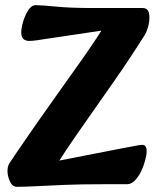

<svg xmlns="http://www.w3.org/2000/svg" viewBox="-20 -711 598 741"><path d="M46 10Q27 10 17.5 -12.5Q8 -35 9 -54Q10 -71 15.5 -79.5Q21 -88 37 -112Q114 -225 179 -316Q244 -407 300 -486.5Q356 -566 403 -643L440 -603L165 -562Q141 -558 122 -555.5Q103 -553 93 -553Q79 -553 70.5 -560.5Q62 -568 62 -586Q62 -602 69 -626.5Q76 -651 88.5 -671Q101 -691 118 -691Q142 -691 197 -685.5Q252 -680 338 -680H530Q551 -680 555 -660Q559 -640 553.5 -615.5Q548 -591 538 -575Q482 -486 419.5 -396.5Q357 -307 294.5 -218Q232 -129 176 -40L100 -70L448 -138Q477 -143 499 -147.5Q521 -152 529 -152Q546 -152 546 -128Q546 -113 540 -91Q534 -69 524 -48.5Q514 -28 500 -14Q486 0 470 0H373Q293 0 230 2.5Q167 5 121.5 7.5Q76 10 46 10Z"/></svg>

Font: Alkatra
Style: Bold
Weight: 700
Designer: Suman Bhandary
Version: Version 1.100;gftools[0.9.22]